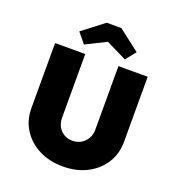

<svg xmlns="http://www.w3.org/2000/svg" viewBox="-162 -1059 1101 1196"><g transform="rotate(20 388.5 -461.5)"><path d="M81 -269V-700H281V-278Q281 -245 295 -219.5Q309 -194 333.5 -179.5Q358 -165 388 -165Q421 -165 446 -179.5Q471 -194 486 -219.5Q501 -245 501 -278V-700H695V-269Q695 -189 655.5 -127Q616 -65 547 -29.5Q478 6 388 6Q299 6 229.5 -29.5Q160 -65 120.5 -127Q81 -189 81 -269ZM340 -929H437L578 -820L524 -753L388 -820L253 -753L198 -820Z"/></g></svg>

Font: Mach ExtraBold
Style: Regular
Weight: 800
Version: Version 1.002